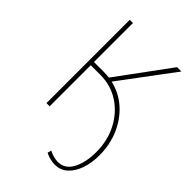

<svg xmlns="http://www.w3.org/2000/svg" viewBox="-207 -599 846 846"><g transform="rotate(45 215.5 -176.5)"><path d="M220 -270Q277 -257 320 -219Q363 -181 387.5 -125Q412 -69 412 -2Q412 46 398.5 84Q385 122 360.5 144Q336 166 301 166Q288 166 273 162.5Q258 159 242 151L247 133Q277 148 302 148Q347 148 369.5 104.5Q392 61 392 -2Q392 -74 362 -131.5Q332 -189 280.5 -222.5Q229 -256 164 -256H104V0H84V-519H104V-276H164Q173 -276 181.5 -275.5Q190 -275 199 -274L379 -519H406Z"/></g></svg>

Font: Raleway Thin
Style: Regular
Weight: 100
Designer: Matt McInerney, Pablo Impallari, Rodrigo Fuenzalida
Foundry: Matt McInerney, Pablo Impallari, Rodrigo Fuenzalida
Version: Version 4.026